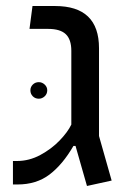

<svg xmlns="http://www.w3.org/2000/svg" viewBox="-20 -613 414 638"><path d="M269 5 231 -128H224Q188 -66 144.5 -33Q101 0 38 0H23V-78H36Q77 -78 114 -98Q151 -118 178 -146Q205 -174 217 -199V-444Q217 -482 198.5 -499.5Q180 -517 140 -517H78L88 -593H163Q309 -593 309 -453V-161L351 -13ZM109 -285Q97 -285 89 -293Q81 -301 81 -313Q81 -324 89 -332Q97 -340 109 -340Q120 -340 128.5 -332Q137 -324 137 -313Q137 -301 128.5 -293Q120 -285 109 -285Z"/></svg>

Font: Go Noto Current
Style: Regular
Weight: 400
Designer: Monotype Design Team
Foundry: Monotype Imaging Inc.
Version: Version 2.007; ttfautohint (v1.8) -l 8 -r 50 -G 200 -x 14 -D